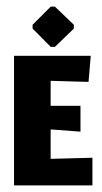

<svg xmlns="http://www.w3.org/2000/svg" viewBox="-20 -559 307 579"><path d="M133 -417.7H145.7L202.7 -472.7V-484.3L145.7 -539H133L78.3 -484.3V-472.7ZM258.7 0V-83.3L132.7 -80V-168.7L222.7 -162V-240H132.7V-315.3L247 -312L253.7 -390.7H22.3V0Z"/></svg>

Font: Jomhuria
Style: Regular
Weight: 400
Designer: Arabic design by Kourosh Beigpour, Latin design by Eben Sorkin, engineering by Lasse Fister and Khaled Hosney
Version: Version 1.0010